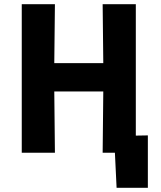

<svg xmlns="http://www.w3.org/2000/svg" viewBox="-20 -723 760 909"><path d="M83 0V-703H240L237 -424H469L466 -703H623V-81L680 -82V166H532L524 0H466L469 -290H237L240 0Z"/></svg>

Font: Ruda SemiBold
Style: Bold
Weight: 900
Designer: Mariela Monsalve and Angelina Sanchez
Foundry: Mariela Monsalve and Angelina Sanchez
Version: Version 2.000